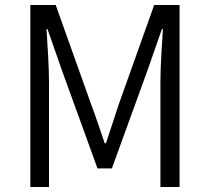

<svg xmlns="http://www.w3.org/2000/svg" viewBox="-20 -752 844 772"><path d="M102 0H177V-423C177 -485 171 -571 167 -635H171L229 -469L372 -75H430L573 -469L631 -635H635C631 -571 625 -485 625 -423V0H702V-732H600L457 -331C440 -281 424 -228 406 -176H401C383 -228 366 -281 347 -331L204 -732H102Z"/></svg>

Font: ChiuKong Gothic MN Normal
Style: Regular
Weight: 350
Designer: Ryoko NISHIZUKA 西塚涼子 (kana, bopomofo & ideographs); Paul D. Hunt (Latin, Greek & Cyrillic); Sandoll Communications 산돌커뮤니
Foundry: Adobe
Version: Version 1.300